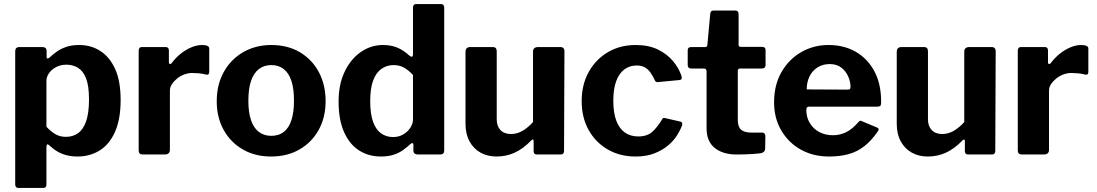

<svg xmlns="http://www.w3.org/2000/svg" viewBox="-20 -762 5411 947"><path d="M188 -530Q210 -530 210 -510V-480Q210 -474 214 -473.5Q218 -473 224 -478Q240 -493 259.5 -507Q279 -521 306 -530.5Q333 -540 370 -540Q429 -540 475 -510.5Q521 -481 548 -421.5Q575 -362 575 -269Q575 -173 547 -111Q519 -49 471 -19.5Q423 10 362 10Q323 10 290 -2Q257 -14 228 -41Q218 -51 213.5 -50Q209 -49 209 -35V148Q209 165 194 165H71Q55 165 55 147V-508Q55 -519 60 -524.5Q65 -530 78 -530H188ZM209 -137Q229 -115 252 -101Q275 -87 305 -87Q340 -87 365.5 -105.5Q391 -124 405 -164.5Q419 -205 419 -272Q419 -337 405 -374Q391 -411 365.5 -427Q340 -443 308 -443Q280 -443 257.5 -431.5Q235 -420 222 -401.5Q209 -383 209 -363V-137Z M685 0Q674 0 669 -5Q664 -10 664 -20V-511Q664 -530 680 -530H797Q813 -530 813 -513V-454Q813 -448 817.5 -446.5Q822 -445 827 -451Q847 -478 872.5 -498Q898 -518 925 -529Q952 -540 976 -540Q1012 -540 1012 -523V-407Q1012 -391 997 -394Q979 -399 960 -400.5Q941 -402 927 -402Q909 -402 889.5 -395Q870 -388 854 -375Q838 -362 828 -347Q818 -332 818 -315V-23Q818 0 792 0H685Z M1317 10Q1238 10 1177.5 -25Q1117 -60 1083 -121.5Q1049 -183 1049 -262Q1049 -345 1084 -407.5Q1119 -470 1180 -505Q1241 -540 1318 -540Q1399 -540 1459 -504.5Q1519 -469 1552.5 -406.5Q1586 -344 1586 -263Q1586 -183 1552 -121.5Q1518 -60 1457.5 -25Q1397 10 1317 10ZM1318 -92Q1355 -92 1380 -111.5Q1405 -131 1417.5 -170Q1430 -209 1430 -265Q1430 -324 1417.5 -362.5Q1405 -401 1380 -421Q1355 -441 1318 -441Q1282 -441 1256.5 -421Q1231 -401 1218 -362.5Q1205 -324 1205 -265Q1205 -208 1218 -169.5Q1231 -131 1256.5 -111.5Q1282 -92 1318 -92Z M2040 0Q2032 0 2025.5 -4.5Q2019 -9 2019 -20V-48Q2019 -55 2015 -56Q2011 -57 2005 -52Q1989 -37 1969 -22.5Q1949 -8 1922 1Q1895 10 1859 10Q1798 10 1751 -20Q1704 -50 1677 -110.5Q1650 -171 1650 -261Q1650 -345 1679.5 -407.5Q1709 -470 1759 -505Q1809 -540 1869 -540Q1909 -540 1940 -527Q1971 -514 2000 -487Q2008 -481 2012.5 -482.5Q2017 -484 2017 -495V-724Q2017 -742 2033 -742H2155Q2171 -742 2171 -723V-21Q2171 -10 2166 -5Q2161 0 2148 0H2040ZM2017 -392Q1995 -416 1972.5 -428.5Q1950 -441 1921 -441Q1888 -441 1861.5 -422.5Q1835 -404 1820.5 -365Q1806 -326 1806 -263Q1806 -199 1820.5 -160Q1835 -121 1860.5 -103.5Q1886 -86 1919 -86Q1947 -86 1969 -99Q1991 -112 2004 -132Q2017 -152 2017 -174V-392Z M2500 -101Q2531 -101 2558.5 -117.5Q2586 -134 2609 -160V-507Q2609 -530 2635 -530H2743Q2764 -530 2764 -509L2762 -18Q2762 0 2746 0H2627Q2612 0 2612 -17V-66Q2612 -72 2609 -73.5Q2606 -75 2601 -70Q2559 -27 2517.5 -8.5Q2476 10 2429 10Q2385 10 2350.5 -9Q2316 -28 2296 -64.5Q2276 -101 2276 -151V-506Q2276 -530 2300 -530H2411Q2430 -530 2430 -509V-173Q2430 -140 2448.5 -120.5Q2467 -101 2500 -101Z M3115 -540Q3180 -540 3225.5 -517.5Q3271 -495 3300 -460Q3329 -425 3341 -388Q3348 -368 3329 -367L3224 -357Q3213 -356 3209 -368Q3200 -387 3189 -403Q3178 -419 3162 -429Q3146 -439 3120 -439Q3086 -439 3060 -420Q3034 -401 3019.5 -362.5Q3005 -324 3005 -265Q3005 -205 3020 -166Q3035 -127 3062.5 -108Q3090 -89 3128 -89Q3172 -89 3197.5 -112Q3223 -135 3246 -174Q3249 -179 3252 -180Q3255 -181 3263 -179L3337 -162Q3348 -159 3344 -143Q3336 -121 3319 -94Q3302 -67 3274.5 -44Q3247 -21 3207.5 -5.5Q3168 10 3115 10Q3038 10 2978 -24.5Q2918 -59 2883.5 -120.5Q2849 -182 2849 -263Q2849 -345 2884 -407.5Q2919 -470 2979 -505Q3039 -540 3115 -540Z M3630 -424Q3619 -424 3619 -412V-171Q3619 -137 3635 -122.5Q3651 -108 3686 -108H3740Q3747 -108 3751 -103Q3755 -98 3755 -91L3754 -30Q3754 -11 3732 -6Q3714 -4 3693.5 -2.5Q3673 -1 3652.5 -0.5Q3632 0 3613 0Q3545 0 3505 -32.5Q3465 -65 3465 -129V-409Q3465 -424 3452 -424H3391Q3372 -424 3372 -441V-515Q3372 -530 3390 -530H3459Q3468 -530 3469 -541L3483 -693Q3484 -710 3498 -710H3607Q3623 -710 3623 -691V-541Q3623 -531 3633 -531H3738Q3756 -531 3756 -515V-441Q3756 -424 3736 -424Z M3957 -220Q3957 -183 3974.5 -154.5Q3992 -126 4021.5 -110.5Q4051 -95 4088 -95Q4124 -95 4154.5 -110.5Q4185 -126 4216 -162Q4220 -166 4223 -166.5Q4226 -167 4234 -163L4306 -133Q4320 -127 4309 -113Q4277 -67 4242 -40Q4207 -13 4164.5 -1.5Q4122 10 4069 10Q3991 10 3930 -24Q3869 -58 3833.5 -118.5Q3798 -179 3798 -257Q3798 -343 3834.5 -406.5Q3871 -470 3932 -505Q3993 -540 4066 -540Q4143 -540 4201 -506.5Q4259 -473 4292.5 -411Q4326 -349 4326 -260Q4326 -249 4324 -243Q4322 -237 4309 -236H3969Q3963 -236 3960 -232Q3957 -228 3957 -220ZM4158 -320Q4169 -320 4172 -322.5Q4175 -325 4175 -334Q4175 -359 4163.5 -385Q4152 -411 4129.5 -428.5Q4107 -446 4072 -446Q4039 -446 4013 -430Q3987 -414 3973 -385.5Q3959 -357 3959 -321Z M4627 -101Q4658 -101 4685.5 -117.5Q4713 -134 4736 -160V-507Q4736 -530 4762 -530H4870Q4891 -530 4891 -509L4889 -18Q4889 0 4873 0H4754Q4739 0 4739 -17V-66Q4739 -72 4736 -73.5Q4733 -75 4728 -70Q4686 -27 4644.5 -8.5Q4603 10 4556 10Q4512 10 4477.5 -9Q4443 -28 4423 -64.5Q4403 -101 4403 -151V-506Q4403 -530 4427 -530H4538Q4557 -530 4557 -509V-173Q4557 -140 4575.5 -120.5Q4594 -101 4627 -101Z M5021 0Q5010 0 5005 -5Q5000 -10 5000 -20V-511Q5000 -530 5016 -530H5133Q5149 -530 5149 -513V-454Q5149 -448 5153.5 -446.5Q5158 -445 5163 -451Q5183 -478 5208.5 -498Q5234 -518 5261 -529Q5288 -540 5312 -540Q5348 -540 5348 -523V-407Q5348 -391 5333 -394Q5315 -399 5296 -400.5Q5277 -402 5263 -402Q5245 -402 5225.5 -395Q5206 -388 5190 -375Q5174 -362 5164 -347Q5154 -332 5154 -315V-23Q5154 0 5128 0H5021Z"/></svg>

Font: Libre Franklin Thin
Style: Bold
Weight: 700
Version: Version 3.000